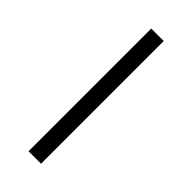

<svg xmlns="http://www.w3.org/2000/svg" viewBox="-211 -664 697 697"><g transform="rotate(45 138.0 -315.0)"><path d="M106 -630H170V0H106Z"/></g></svg>

Font: Changa Light
Style: Regular
Weight: 300
Designer: Eduardo Rodriguez Tunni
Foundry: Eduardo Rodriguez Tunni
Version: Version 2.002; ttfautohint (v1.5) -l 8 -r 50 -G 110 -x 14 -H